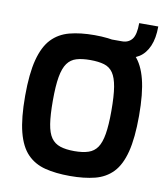

<svg xmlns="http://www.w3.org/2000/svg" viewBox="-92 -927 883 1011"><g transform="rotate(10 349.5 -422.0)"><path d="M375 -660V-740H498Q532 -740 551 -764Q570 -788 570 -850H672Q672 -787 653.5 -744.5Q635 -702 602 -681Q569 -660 525 -660ZM350 6Q274 6 217 -8.5Q160 -23 121.5 -62.5Q83 -102 64 -176Q45 -250 45 -369Q45 -488 64.5 -562.5Q84 -637 122 -677Q160 -717 217 -732Q274 -747 350 -747Q426 -747 483 -732Q540 -717 578 -677Q616 -637 635 -562.5Q654 -488 654 -369Q654 -250 635 -176Q616 -102 578 -62.5Q540 -23 483 -8.5Q426 6 350 6ZM350 -127Q395 -127 425 -137Q455 -147 472.5 -172.5Q490 -198 498 -245.5Q506 -293 506 -369Q506 -449 498 -497Q490 -545 472.5 -570.5Q455 -596 425 -605Q395 -614 350 -614Q307 -614 277 -605Q247 -596 228.5 -570.5Q210 -545 201.5 -497Q193 -449 193 -369Q193 -293 200.5 -245.5Q208 -198 226 -172.5Q244 -147 274.5 -137Q305 -127 350 -127Z"/></g></svg>

Font: Exo Thin
Style: Bold
Weight: 700
Version: Version 2.000